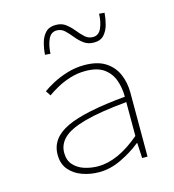

<svg xmlns="http://www.w3.org/2000/svg" viewBox="-107 -796 814 898"><g transform="rotate(-15 300.0 -347.0)"><path d="M264 12Q222 12 183.5 -1.5Q145 -15 120.5 -43.5Q96 -72 96 -117Q96 -197 184 -238.5Q272 -280 470 -298Q470 -340 457 -377.5Q444 -415 412 -438.5Q380 -462 322 -462Q284 -462 248.5 -451Q213 -440 184 -424Q155 -408 136 -394L120 -418Q137 -431 168.5 -448Q200 -465 240.5 -477.5Q281 -490 324 -490Q388 -490 426.5 -465Q465 -440 482.5 -399Q500 -358 500 -310V0H474L470 -74H468Q426 -40 372 -14Q318 12 264 12ZM266 -16Q314 -16 365 -39Q416 -62 470 -108V-272Q341 -260 266 -239.5Q191 -219 159.5 -189Q128 -159 128 -118Q128 -81 148.5 -58.5Q169 -36 200.5 -26Q232 -16 266 -16ZM397 -580Q368 -580 348 -595Q328 -610 312 -630Q296 -650 280 -665Q264 -680 242 -680Q214 -680 201 -651.5Q188 -623 186 -582L160 -584Q162 -613 169.5 -641Q177 -669 194.5 -687.5Q212 -706 244 -706Q273 -706 292.5 -691Q312 -676 328 -656Q344 -636 360.5 -621Q377 -606 399 -606Q427 -606 440 -635.5Q453 -665 454 -704L480 -702Q478 -674 470.5 -646Q463 -618 446 -599Q429 -580 397 -580Z"/></g></svg>

Font: Source Code Pro ExtraLight ExtraLight
Style: Regular
Weight: 250
Monospace: yes
Version: Version 1.018;hotconv 1.0.116;makeotfexe 2.5.65601